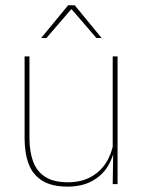

<svg xmlns="http://www.w3.org/2000/svg" viewBox="-20 -700 548 730"><path d="M92 -485.5V-175.5Q92 -123 106.2 -85.2Q120.5 -47.5 152.5 -27.2Q184.5 -7 238 -7Q288 -7 324.5 -26.8Q361 -46.5 383.2 -81.2Q405.5 -116 412 -160.5L421 -141.5H415.5Q411 -101 389.2 -66.5Q367.5 -32 329.2 -11.2Q291 9.5 237 9.5Q177 9.5 141 -12.8Q105 -35 89.2 -76.2Q73.5 -117.5 73.5 -174.5V-485.5ZM427 -485.5V0H408.5L410.5 -127H408.5V-485.5ZM239 -680H264L366 -556V-555.5H346.5L253 -664H250L156.5 -555.5H137V-556Z"/></svg>

Font: Anek Tamil Medium Thin
Style: Regular
Weight: 250
Version: Version 1.003